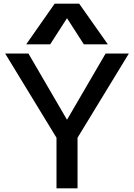

<svg xmlns="http://www.w3.org/2000/svg" viewBox="-20 -1020 726 1040"><path d="M286 0V-274L8 -730H134L342 -373H344L552 -730H678L400 -274V0ZM122 -780 276 -1000H409L564 -780H434L344 -920H342L252 -780Z"/></svg>

Font: M PLUS 2 Medium
Style: Regular
Weight: 500
Designer: Coji Morishita
Foundry: UNDERFOREST DESIGN
Version: Version 1.001